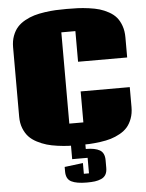

<svg xmlns="http://www.w3.org/2000/svg" viewBox="-66 -851 874 1149"><g transform="rotate(-5 371.0 -276.5)"><path d="M39.1 0ZM333 11.7H419.4V45.9Q475.1 45.9 503.4 62.5Q531.7 79.1 531.7 123V169.4Q531.7 193.8 522.5 209.7Q513.2 225.6 495.1 233.4Q477.1 241.2 457 243.9Q437 246.6 408.2 246.6Q346.7 246.6 315.4 230.7Q284.2 214.8 284.2 169.4V142.1L395 128.4V192.9H425.8V99.6H333ZM418.9 -662.1H334.5V-113.8H418.9V-299.8H713.9V-180.2Q713.9 -142.1 702.6 -111.6Q691.4 -81.1 673.6 -60.5Q655.8 -40 628.4 -24.9Q601.1 -9.8 573.5 -1.5Q545.9 6.8 509.8 11.7Q473.6 16.6 444.6 18.1Q415.5 19.5 378.9 19.5Q345.2 19.5 317.4 18.3Q289.6 17.1 253.2 12.2Q216.8 7.3 188.5 -1Q160.2 -9.3 130.9 -24.4Q101.6 -39.6 82.5 -60.1Q63.5 -80.6 51.3 -111.3Q39.1 -142.1 39.1 -180.7V-598.6Q39.1 -636.2 50.5 -666.7Q62 -697.3 80.3 -717.8Q98.6 -738.3 126.5 -753.7Q154.3 -769 182.4 -777.3Q210.4 -785.6 246.6 -790.8Q282.7 -795.9 312.3 -797.4Q341.8 -798.8 377.4 -798.8Q415.5 -798.8 444.8 -797.6Q474.1 -796.4 511 -791.5Q547.9 -786.6 575 -778.6Q602.1 -770.5 629.6 -755.4Q657.2 -740.2 674.6 -719.7Q691.9 -699.2 702.9 -668.5Q713.9 -637.7 713.9 -599.1V-478H418.9Z"/></g></svg>

Font: Coda
Style: Heavy
Weight: 800
Version: Version 2.000; ttfautohint (v0.8) -r 50 -G 200 -x